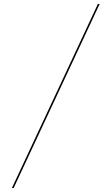

<svg xmlns="http://www.w3.org/2000/svg" viewBox="-20 -800 563 970"><path d="M474.5 -780 40 150H49L483.5 -780Z"/></svg>

Font: Bodoni* 24pt Medium
Style: Regular
Weight: 500
Version: Version 2.3